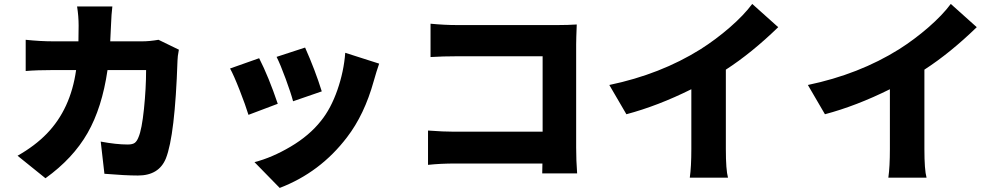

<svg xmlns="http://www.w3.org/2000/svg" viewBox="-20 -843 5040 967"><path d="M778.3 -642.6 880.9 -592.8Q874 -556.6 874 -538.1Q861.3 -160.2 815.4 -44.9Q780.3 41 674.8 41Q611.3 41 505.9 32.2L487.3 -129.9Q565.4 -115.2 623 -115.2Q647.5 -115.2 658.7 -123.5Q669.9 -131.8 677.7 -152.3Q694.3 -190.4 705.1 -294.4Q715.8 -398.4 715.8 -490.2H521.5Q494.1 -300.8 420.9 -172.9Q347.7 -44.9 209 54.7L68.4 -58.6Q156.2 -108.4 215.8 -169.9Q335.9 -293.9 363.3 -490.2H250Q167 -490.2 109.4 -485.4V-642.6Q182.6 -634.8 250 -634.8H375Q376 -661.1 376 -713.9Q376 -761.7 368.2 -810.5H545.9Q541 -771.5 539.1 -716.8Q537.1 -662.1 535.2 -634.8H695.3Q733.4 -634.8 778.3 -642.6Z M1373 -556.6 1516.6 -603.5Q1567.4 -489.3 1600.6 -382.8L1456.1 -333Q1445.3 -374 1418.9 -445.8Q1392.6 -517.6 1373 -556.6ZM1718.8 -577.1 1889.6 -522.5Q1876 -483.4 1862.3 -434.6Q1815.4 -265.6 1727.5 -151.4Q1592.8 25.4 1388.7 103.5L1261.7 -26.4Q1349.6 -48.8 1443.8 -104.5Q1538.1 -160.2 1596.7 -234.4Q1646.5 -295.9 1679.2 -389.6Q1711.9 -483.4 1718.8 -577.1ZM1138.7 -498 1285.2 -549.8Q1333 -456.1 1378.9 -320.3L1231.4 -264.6Q1216.8 -312.5 1187 -388.7Q1157.2 -464.8 1138.7 -498Z M2886.7 30.3H2710.9L2711.9 -19.5H2273.4Q2199.2 -19.5 2135.7 -12.7V-185.5Q2213.9 -179.7 2267.6 -179.7H2712.9V-559.6H2280.3Q2210.9 -559.6 2148.4 -555.7V-723.6Q2218.8 -716.8 2280.3 -716.8H2790Q2840.8 -716.8 2884.8 -719.7Q2881.8 -646.5 2881.8 -619.1V-99.6Q2881.8 -35.2 2886.7 30.3Z M3635.7 -492.2V-92.8Q3635.7 12.7 3646.5 51.8H3454.1Q3461.9 -2.9 3461.9 -92.8V-393.6Q3293 -309.6 3134.8 -267.6L3048.8 -415Q3306.6 -468.8 3507.8 -594.7Q3585 -643.6 3655.8 -705.1Q3726.6 -766.6 3768.6 -823.2L3899.4 -706.1Q3765.6 -576.2 3635.7 -492.2Z M4635.7 -492.2V-92.8Q4635.7 12.7 4646.5 51.8H4454.1Q4461.9 -2.9 4461.9 -92.8V-393.6Q4293 -309.6 4134.8 -267.6L4048.8 -415Q4306.6 -468.8 4507.8 -594.7Q4585 -643.6 4655.8 -705.1Q4726.6 -766.6 4768.6 -823.2L4899.4 -706.1Q4765.6 -576.2 4635.7 -492.2Z"/></svg>

Font: Gen Shin Gothic Heavy
Style: Bold
Weight: 900
Designer: [Source Han Sans]
Ryoko NISHIZUKA  (kana & ideographs); Paul D. Hunt (Latin, Greek & Cyrillic); Wenlong ZHANG  (bopomofo
Version: Version 1.002.20150607